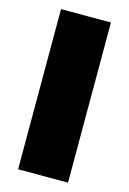

<svg xmlns="http://www.w3.org/2000/svg" viewBox="-108 -744 538 799"><g transform="rotate(15 160.5 -345.0)"><path d="M268 0H53V-690H268Z"/></g></svg>

Font: Exo 2.0 Black
Style: Regular
Weight: 900
Designer: Natanael Gama
Version: Version 1.001;PS 001.001;hotconv 1.0.70;makeotf.lib2.5.58329